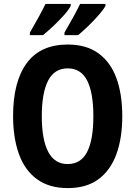

<svg xmlns="http://www.w3.org/2000/svg" viewBox="-20 -953 693 983"><path d="M606 -358Q606 -245 575.5 -162.5Q545 -80 483.5 -35Q422 10 327 10Q232 10 169.5 -35.5Q107 -81 77 -164Q47 -247 47 -359Q47 -535 117 -630Q187 -725 327 -725Q422 -725 484 -680Q546 -635 576 -553Q606 -471 606 -358ZM194 -358Q194 -238 227 -175.5Q260 -113 326 -113Q394 -113 426 -175Q458 -237 458 -358Q458 -479 426 -541Q394 -603 327 -603Q259 -603 226.5 -540.5Q194 -478 194 -358ZM520 -923Q510 -904 485.5 -876Q461 -848 432 -820Q403 -792 380 -773H310V-786Q334 -827 356.5 -868Q379 -909 390 -933H520ZM342 -923Q332 -903 308 -876Q284 -849 255 -821.5Q226 -794 200 -773H133V-786Q157 -827 179 -867.5Q201 -908 213 -933H342Z"/></svg>

Font: Noto Sans Lao Condensed
Style: Bold
Weight: 700
Width: 3
Designer: Monotype Design Team
Foundry: Monotype Imaging Inc.
Version: Version 2.003; ttfautohint (v1.8.4.7-5d5b)